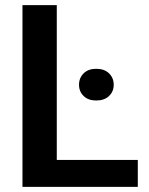

<svg xmlns="http://www.w3.org/2000/svg" viewBox="-20 -731 581 751"><path d="M519 -105.5V0H67.9V-710.9H202.1V-105.5ZM289.1 -399.4Q289.1 -426.3 307.1 -444.1Q325.2 -461.9 356.4 -461.9Q388.2 -461.9 406.5 -444.1Q424.8 -426.3 424.8 -399.4Q424.8 -373 406.5 -355.5Q388.2 -337.9 356.4 -337.9Q325.2 -337.9 307.1 -355.5Q289.1 -373 289.1 -399.4Z"/></svg>

Font: Vazirmatn RD SemiBold
Style: Regular
Weight: 600
Designer: Saber Rastikerdar
Foundry: Saber Rastikerdar
Version: Version 32.102